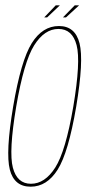

<svg xmlns="http://www.w3.org/2000/svg" viewBox="-20 -700 345 723"><path d="M95.5 3Q156.5 3 197 -61Q237.5 -125 267 -298.5Q296 -472 279.5 -537Q263 -602 202 -602Q140 -602 99.5 -537.2Q59 -472.5 29.5 -298.5Q0.5 -125.5 17 -61.2Q33.5 3 95.5 3ZM96.5 -8Q44.5 -8 28.5 -68.5Q12.5 -129 41 -298.5Q70 -468 108.8 -529.5Q147.5 -591 200 -591Q252.5 -591 268.5 -529.8Q284.5 -468.5 256 -298.5Q227 -130 188 -69Q149 -8 96.5 -8ZM217 -634.5H228.5L278 -680H261.5ZM146.5 -634.5H157.5L205.5 -680H190Z"/></svg>

Font: Anybody Thin Condensed
Style: Italic
Weight: 100
Width: 3
Italic angle: -10°
Version: Version 1.113;gftools[0.9.25]